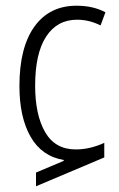

<svg xmlns="http://www.w3.org/2000/svg" viewBox="-20 -562 418 672"><path d="M106 90V42L203 1V-2Q126 -15 87 -83.5Q48 -152 48 -261Q48 -396 100.5 -469Q153 -542 248 -542Q306 -542 349 -519L332 -473Q292 -493 250 -493Q180 -493 141.5 -434Q103 -375 103 -262Q103 -160 138 -99.5Q173 -39 245 -39Q271 -39 296 -45Q321 -51 345 -62V-11Z"/></svg>

Font: Noto Sans Georgian Condensed Light
Style: Regular
Weight: 300
Width: 3
Designer: Monotype Design Team, Akaki Razmadze
Foundry: Google LLC
Version: Version 2.005; ttfautohint (v1.8.4.7-5d5b)